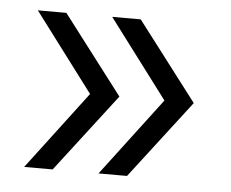

<svg xmlns="http://www.w3.org/2000/svg" viewBox="-37 -495 556 463"><g transform="rotate(5 240.5 -263.5)"><path d="M251 -263 106 -453H37L180 -263L37 -74H106ZM431 -263 286 -453H217L360 -263L217 -74H286Z"/></g></svg>

Font: Montserrat-Alt1
Style: Regular
Weight: 400
Designer: Differentunic
Foundry: Differentunic
Version: Version 7.222